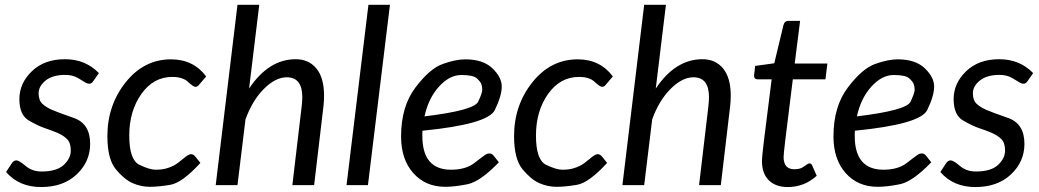

<svg xmlns="http://www.w3.org/2000/svg" viewBox="-20 -756 4244 784"><path d="M246.1 -450.2Q194.8 -450.2 166.3 -427.2Q137.7 -404.3 137.7 -375Q137.7 -346.2 153.1 -332Q168.5 -317.9 191.9 -307.6Q215.3 -297.4 281.7 -274.2Q348.1 -251 348.1 -168.5Q348.1 -95.7 293.2 -43.9Q238.3 7.8 147.9 7.8Q57.6 7.8 4.9 -53.7L26.9 -87.4Q35.2 -101.1 46.9 -101.1Q58.1 -101.1 84.7 -78.4Q111.3 -55.7 149.4 -55.7Q211.4 -55.7 240.2 -82.5Q269 -109.4 269 -141.1Q269 -173.3 253.4 -188.5Q237.8 -203.6 214.4 -213.6Q190.9 -223.6 164.1 -232.4Q137.2 -241.2 98.1 -263.7Q59.1 -286.1 59.1 -351.1Q59.1 -416 110.1 -465.1Q161.1 -514.2 245.1 -514.2Q329.1 -514.2 383.8 -457.5L361.3 -425.3Q354 -414.1 345.2 -414.1Q336.4 -414.1 328.1 -419.4Q319.8 -424.8 298.1 -437.5Q276.4 -450.2 246.1 -450.2Z M418.5 -200.2Q418.5 -326.2 493.2 -419.9Q567.9 -513.7 678.2 -513.7Q770 -513.7 821.8 -443.8L793.5 -410.6Q786.6 -401.4 777.8 -401.4Q769.5 -401.4 747.8 -421.6Q726.1 -441.9 683.6 -441.9Q606.4 -441.9 557.1 -372.1Q507.8 -302.2 507.8 -202.6Q507.8 -103 549.3 -83Q590.8 -63 615.2 -63Q639.6 -63 657.2 -67.6Q674.8 -72.3 689.7 -80.1Q704.6 -87.9 727.1 -107.2Q749.5 -126.5 759.3 -126.5Q769 -126.5 776.4 -118.2L798.3 -90.8Q724.1 -9.8 676 -1.5Q627.9 6.8 591.8 6.8Q555.7 6.8 521.7 -8.1Q487.8 -22.9 453.1 -64.7Q418.5 -106.4 418.5 -200.2Z M997.1 -394.5Q1077.1 -514.2 1187.5 -514.2Q1241.2 -514.2 1272.2 -476.1Q1303.2 -438 1303.2 -365.7Q1303.2 -341.8 1300.8 -322.3L1262.7 0H1173.8L1211.9 -322.3Q1214.4 -346.7 1214.4 -359.4Q1214.4 -440.4 1150.9 -440.4Q1105 -440.4 1057.6 -393.1Q1010.3 -345.7 982.4 -268.6L949.7 0H860.8L949.7 -736.3H1038.6Z M1395 0 1484.4 -736.3H1572.3L1482.4 0Z M1713.4 -280.8Q1915.5 -305.2 1932.4 -340.6Q1949.2 -376 1949.2 -389.6Q1949.2 -403.3 1945.3 -413.1Q1941.4 -422.9 1926.8 -436.3Q1912.1 -449.7 1863.8 -449.7Q1815.4 -449.7 1772.5 -402.3Q1729.5 -355 1713.4 -280.8ZM1704.6 -200.7Q1704.6 -63 1821.8 -63Q1881.8 -63 1917.5 -90.8Q1953.1 -118.7 1961.7 -124Q1970.2 -129.4 1979 -129.4Q1987.8 -129.4 1995.1 -121.1L2017.1 -93.3Q1940.9 -14.2 1888.7 -3.7Q1836.4 6.8 1798.3 6.8Q1717.3 6.8 1667.5 -49.3Q1617.7 -105.5 1617.7 -198.7Q1617.7 -320.8 1676 -398.2Q1734.4 -475.6 1787.4 -494.6Q1840.3 -513.7 1879.9 -513.7Q1952.6 -513.7 1990.7 -477.1Q2028.8 -440.4 2028.8 -402.8Q2028.8 -364.7 2000.5 -306.6Q1972.2 -248.5 1705.1 -222.2Q1704.6 -216.8 1704.6 -211.4Q1704.6 -206.1 1704.6 -200.7Z M2079.1 -200.2Q2079.1 -326.2 2153.8 -419.9Q2228.5 -513.7 2338.9 -513.7Q2430.7 -513.7 2482.4 -443.8L2454.1 -410.6Q2447.3 -401.4 2438.5 -401.4Q2430.2 -401.4 2408.4 -421.6Q2386.7 -441.9 2344.2 -441.9Q2267.1 -441.9 2217.8 -372.1Q2168.5 -302.2 2168.5 -202.6Q2168.5 -103 2210 -83Q2251.5 -63 2275.9 -63Q2300.3 -63 2317.9 -67.6Q2335.4 -72.3 2350.3 -80.1Q2365.2 -87.9 2387.7 -107.2Q2410.2 -126.5 2419.9 -126.5Q2429.7 -126.5 2437 -118.2L2459 -90.8Q2384.8 -9.8 2336.7 -1.5Q2288.6 6.8 2252.4 6.8Q2216.3 6.8 2182.4 -8.1Q2148.4 -22.9 2113.8 -64.7Q2079.1 -106.4 2079.1 -200.2Z M2657.7 -394.5Q2737.8 -514.2 2848.1 -514.2Q2901.9 -514.2 2932.9 -476.1Q2963.9 -438 2963.9 -365.7Q2963.9 -341.8 2961.4 -322.3L2923.3 0H2834.5L2872.6 -322.3Q2875 -346.7 2875 -359.4Q2875 -440.4 2811.5 -440.4Q2765.6 -440.4 2718.3 -393.1Q2670.9 -345.7 2643.1 -268.6L2610.4 0H2521.5L2610.4 -736.3H2699.2Z M3074.2 -432.1Q3059.1 -432.1 3059.1 -447.3Q3059.1 -450.2 3059.6 -452.6L3061.5 -468.3Q3063 -481.4 3063.5 -486.8L3141.6 -497.6L3179.2 -653.8Q3183.6 -670.9 3200.2 -670.9H3247.1L3225.1 -496.6H3358.4L3350.6 -432.1H3217.3L3186.5 -183.1Q3179.7 -125.5 3179.7 -115.2Q3179.7 -64.9 3223.6 -64.9Q3245.6 -64.9 3258.3 -73.2Q3271 -81.5 3276.1 -85.2Q3281.2 -88.9 3286.6 -88.9Q3292 -88.9 3296.4 -80.6L3314.9 -38.1Q3263.7 7.8 3196.8 7.8Q3148.4 7.8 3120.4 -18.8Q3092.3 -45.4 3091.3 -95.7Q3091.3 -114.7 3099.1 -178.7L3130.9 -432.1Z M3479 -280.8Q3681.2 -305.2 3698 -340.6Q3714.8 -376 3714.8 -389.6Q3714.8 -403.3 3710.9 -413.1Q3707 -422.9 3692.4 -436.3Q3677.7 -449.7 3629.4 -449.7Q3581.1 -449.7 3538.1 -402.3Q3495.1 -355 3479 -280.8ZM3470.2 -200.7Q3470.2 -63 3587.4 -63Q3647.5 -63 3683.1 -90.8Q3718.8 -118.7 3727.3 -124Q3735.8 -129.4 3744.6 -129.4Q3753.4 -129.4 3760.7 -121.1L3782.7 -93.3Q3706.5 -14.2 3654.3 -3.7Q3602.1 6.8 3564 6.8Q3482.9 6.8 3433.1 -49.3Q3383.3 -105.5 3383.3 -198.7Q3383.3 -320.8 3441.7 -398.2Q3500 -475.6 3553 -494.6Q3606 -513.7 3645.5 -513.7Q3718.3 -513.7 3756.3 -477.1Q3794.4 -440.4 3794.4 -402.8Q3794.4 -364.7 3766.1 -306.6Q3737.8 -248.5 3470.7 -222.2Q3470.2 -216.8 3470.2 -211.4Q3470.2 -206.1 3470.2 -200.7Z M4061 -450.2Q4009.8 -450.2 3981.2 -427.2Q3952.6 -404.3 3952.6 -375Q3952.6 -346.2 3968 -332Q3983.4 -317.9 4006.8 -307.6Q4030.3 -297.4 4096.7 -274.2Q4163.1 -251 4163.1 -168.5Q4163.1 -95.7 4108.2 -43.9Q4053.2 7.8 3962.9 7.8Q3872.6 7.8 3819.8 -53.7L3841.8 -87.4Q3850.1 -101.1 3861.8 -101.1Q3873 -101.1 3899.7 -78.4Q3926.3 -55.7 3964.4 -55.7Q4026.4 -55.7 4055.2 -82.5Q4084 -109.4 4084 -141.1Q4084 -173.3 4068.4 -188.5Q4052.7 -203.6 4029.3 -213.6Q4005.9 -223.6 3979 -232.4Q3952.1 -241.2 3913.1 -263.7Q3874 -286.1 3874 -351.1Q3874 -416 3925 -465.1Q3976.1 -514.2 4060.1 -514.2Q4144 -514.2 4198.7 -457.5L4176.3 -425.3Q4168.9 -414.1 4160.2 -414.1Q4151.4 -414.1 4143.1 -419.4Q4134.8 -424.8 4113 -437.5Q4091.3 -450.2 4061 -450.2Z"/></svg>

Font: Lato-Italic
Style: Italic
Weight: 400
Italic angle: -7°
Designer: Lukasz Dziedzic
Foundry: tyPoland Lukasz Dziedzic
Version: Version 1.104; Western+Polish opensource